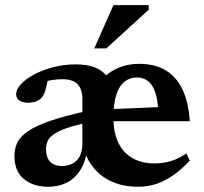

<svg xmlns="http://www.w3.org/2000/svg" viewBox="-20 -700 776 732"><path d="M218 -398Q199 -398 179.2 -395Q159.5 -392 143 -385L165 -417Q162 -394 158.5 -377.2Q155 -360.5 150.8 -349Q146.5 -337.5 141 -330.5Q133 -319.5 118.8 -314Q104.5 -308.5 87.5 -308.5Q65.5 -308.5 53.5 -317.2Q41.5 -326 41.5 -340Q41.5 -359.5 60.2 -379.5Q79 -399.5 111 -416.5Q143 -433.5 183.5 -444Q224 -454.5 267.5 -454.5Q311 -454.5 339 -444Q367 -433.5 383 -414.5Q399 -395.5 405.5 -369H348Q371 -408.5 413.2 -432.5Q455.5 -456.5 511 -456.5Q572 -456.5 613 -431.2Q654 -406 676.5 -357.2Q699 -308.5 703.5 -238H384.5V-283L638 -294L583.5 -276Q581.5 -319 572 -347.5Q562.5 -376 545.2 -390.2Q528 -404.5 501.5 -404.5Q475 -404.5 455 -389Q435 -373.5 423.8 -339.8Q412.5 -306 412.5 -250Q412.5 -194 431.5 -155.2Q450.5 -116.5 485.5 -96.8Q520.5 -77 569.5 -77Q592 -77 612.2 -81Q632.5 -85 652 -93.5Q671.5 -102 690.5 -115L703.5 -87.5Q674 -56 642.8 -33.5Q611.5 -11 578 0.5Q544.5 12 507.5 12Q452 12 409 -6.5Q366 -25 337.2 -60Q308.5 -95 296 -144H314Q309 -89 288 -54.5Q267 -20 235.2 -4Q203.5 12 164 12Q106.5 12 70.8 -17.8Q35 -47.5 35 -105.5Q35 -133.5 46.2 -156.8Q57.5 -180 87.8 -200.5Q118 -221 174.5 -240.2Q231 -259.5 322 -279L323.5 -234.5Q268 -223.5 234.2 -211.5Q200.5 -199.5 183.5 -187Q166.5 -174.5 161 -160.8Q155.5 -147 155.5 -131.5Q155.5 -98.5 171.8 -82.8Q188 -67 215.5 -67Q238.5 -67 256.2 -76.2Q274 -85.5 284 -104.2Q294 -123 294 -151V-324Q294 -359 276.2 -378.5Q258.5 -398 218 -398ZM339.5 -515.5 412.5 -680.5H547V-663L385.5 -515.5Z"/></svg>

Font: Newsreader 16pt SemiBold
Style: Regular
Weight: 600
Designer: Hugues Gentile
Foundry: Production Type
Version: Version 1.003